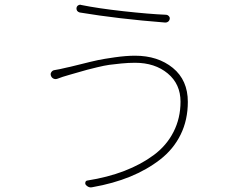

<svg xmlns="http://www.w3.org/2000/svg" viewBox="-20 -774 1040 820"><path d="M751 -339.8Q751 -415 696.3 -460.4Q641.6 -505.9 556.6 -505.9Q528.3 -505.9 498 -502.9Q467.8 -500 446.8 -497.1Q425.8 -494.1 395.5 -486.8Q365.2 -479.5 352.5 -476.1Q339.8 -472.7 309.6 -463.9Q279.3 -455.1 275.4 -454.1Q247.1 -446.3 224.6 -437.5Q215.8 -434.6 208 -438.5Q200.2 -442.4 197.3 -451.2Q196.3 -454.1 196.3 -457Q196.3 -461.9 199.2 -465.8Q204.1 -473.6 212.9 -474.6Q232.4 -477.5 264.6 -485.4Q267.6 -485.4 319.8 -498.5Q372.1 -511.7 397.5 -517.1Q422.9 -522.5 470.7 -529.3Q518.6 -536.1 556.6 -536.1Q654.3 -536.1 718.3 -483.9Q782.2 -431.6 782.2 -338.9Q782.2 -261.7 751.5 -199.2Q720.7 -136.7 664.1 -92.8Q607.4 -48.8 535.6 -19.5Q463.9 9.8 375 25.4Q372.1 26.4 368.2 26.4Q355.5 26.4 345.7 14.6Q342.8 9.8 344.7 3.9Q346.7 -2 352.5 -2.9Q439.5 -16.6 510.7 -43.9Q582 -71.3 636.7 -111.8Q691.4 -152.3 721.2 -210.9Q751 -269.5 751 -339.8ZM320.3 -720.7Q313.5 -722.7 309.6 -727.5Q306.6 -732.4 306.6 -737.3Q306.6 -746.1 313.5 -751Q318.4 -753.9 323.2 -753.9Q324.2 -753.9 326.2 -752.9Q397.5 -738.3 507.3 -726.1Q617.2 -713.9 690.4 -710.9Q697.3 -710 701.2 -705.1Q705.1 -701.2 705.1 -696.3Q705.1 -687.5 698.2 -681.6Q693.4 -677.7 686.5 -677.7Q686.5 -677.7 685.5 -677.7Q484.4 -693.4 320.3 -720.7Z"/></svg>

Font: Gen Jyuu Gothic ExtraLight
Style: Regular
Weight: 100
Designer: [Source Han Sans]
Ryoko NISHIZUKA  (kana & ideographs); Paul D. Hunt (Latin, Greek & Cyrillic); Wenlong ZHANG  (bopomofo
Version: Version 1.002.20150607